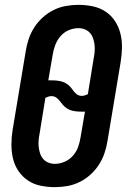

<svg xmlns="http://www.w3.org/2000/svg" viewBox="-20 -763 540 791"><path d="M206 8Q176 8 147 2Q118 -4 95 -19.5Q72 -35 56 -58.5Q40 -82 33.5 -110Q27 -138 27 -167.5Q27 -197 32 -228L86 -552Q90 -578 98.5 -603Q107 -628 121.5 -650.5Q136 -673 156.5 -691.5Q177 -710 201.5 -722Q226 -734 252 -738.5Q278 -743 303 -743Q333 -743 362 -737Q391 -731 414.5 -715.5Q438 -700 453.5 -676.5Q469 -653 476 -625Q483 -597 482.5 -567.5Q482 -538 477 -507L423 -183Q419 -157 410.5 -132Q402 -107 387.5 -84.5Q373 -62 352.5 -43.5Q332 -25 307.5 -13Q283 -1 257 3.5Q231 8 206 8ZM317 -368Q323 -368 329.5 -370Q336 -372 342 -375L366 -523Q369 -537 370 -551Q371 -565 369.5 -578.5Q368 -592 363.5 -605Q359 -618 350.5 -627.5Q342 -637 329.5 -642Q317 -647 303 -647Q283 -647 263 -638.5Q243 -630 229 -613.5Q215 -597 207.5 -577Q200 -557 197 -537L179 -432H192Q205 -432 218 -430.5Q231 -429 242 -424.5Q253 -420 262.5 -412Q272 -404 278.5 -394Q285 -384 294.5 -376Q304 -368 317 -368ZM206 -88Q226 -88 246 -96.5Q266 -105 280.5 -121.5Q295 -138 302 -158Q309 -178 312 -198L330 -303H317Q304 -303 291 -304.5Q278 -306 267 -310.5Q256 -315 247 -323Q238 -331 231 -341Q224 -351 214.5 -359Q205 -367 192 -367Q186 -367 179.5 -365Q173 -363 167 -360L143 -212Q140 -198 139 -184Q138 -170 139.5 -156.5Q141 -143 145.5 -130Q150 -117 158.5 -107.5Q167 -98 179.5 -93Q192 -88 206 -88Z"/></svg>

Font: Iosevka Term Curly Oblique
Style: Bold
Weight: 700
Italic angle: -9°
Designer: Belleve Invis
Foundry: Belleve Invis
Version: Version 32.3.0